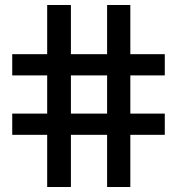

<svg xmlns="http://www.w3.org/2000/svg" viewBox="-20 -749 708 769"><path d="M169 0V-209H29V-294H169V-447H29V-532H169V-729H264V-532H409V-729H502V-532H640V-447H502V-294H640V-209H502V0H409V-209H264V0ZM264 -294H409V-447H264Z"/></svg>

Font: Mona Sans SemiBold
Style: Regular
Weight: 600
Designer: Deni Anggara
Foundry: GitHub
Version: Version 2.000;Glyphs 3.2.3 (3260)